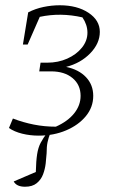

<svg xmlns="http://www.w3.org/2000/svg" viewBox="-20 -507 442 729"><path d="M127 8Q94 8 64 0.5Q34 -7 14 -21L29 -57Q68 -42 108.5 -34Q149 -26 192 -26Q237 -46 261.5 -76.5Q286 -107 286 -143Q286 -185 255.5 -210.5Q225 -236 174 -236H129L134 -269H159Q201 -269 235.5 -284.5Q270 -300 291 -326Q312 -352 312 -383Q312 -413 293 -441Q210 -460 131 -443L85 -338H67L87 -460Q114 -474 145 -480.5Q176 -487 207 -487Q273 -487 316 -458.5Q359 -430 359 -386Q359 -342 322.5 -304.5Q286 -267 231 -253Q279 -243 306.5 -214Q334 -185 334 -143Q334 -100 306 -66Q278 -32 231 -12Q184 8 127 8ZM75 202Q43 202 32 182L116 146Q117 104 121 78.5Q125 53 134.5 35Q144 17 160 -4H172Q164 16 160.5 33Q157 50 157 75Q156 92 153.5 113.5Q151 135 143.5 155Q136 175 119.5 188.5Q103 202 75 202Z"/></svg>

Font: Piazzolla ExtraLight
Style: Italic
Weight: 200
Italic angle: -11.3°
Designer: Juan Pablo del Peral
Foundry: Huerta Tipografica
Version: Version 1.330